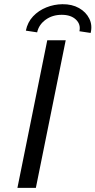

<svg xmlns="http://www.w3.org/2000/svg" viewBox="-20 -916 465 936"><path d="M64.9 0 210.4 -719.7H300.3L154.8 0ZM421.9 -755.4 367.2 -763.7Q374.5 -797.4 350.1 -820.6Q325.7 -843.8 280.8 -843.8Q235.4 -843.8 202.4 -819.8Q169.4 -795.9 161.1 -758.3L106 -766.6Q114.3 -807.6 141.1 -836.2Q168 -864.7 205.8 -879.9Q243.7 -895 284.2 -895.5Q331.1 -896 365.2 -876.7Q399.4 -857.4 415.3 -825.2Q431.2 -793 421.9 -755.4Z"/></svg>

Font: Reddit Sans
Style: Italic
Weight: 400
Italic angle: -11.25°
Designer: Stephen Hutchings
Version: Version 1.013